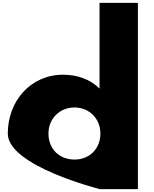

<svg xmlns="http://www.w3.org/2000/svg" viewBox="-20 -1311 1065 1331"><path d="M34 -385C34 -160 672 0 672 0H936V-1291H670V-697C607 -759 521 -793 417 -793C192 -793 34 -610 34 -385ZM316 -385C316 -491 396 -566 497 -566C596 -566 676 -491 676 -385C676 -280 601 -205 497 -205C389 -205 316 -280 316 -385Z"/></svg>

Font: Hussar Dziwak
Style: Regular
Weight: 400
Version: Version 1.022